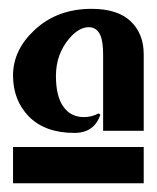

<svg xmlns="http://www.w3.org/2000/svg" viewBox="-20 -777 358 439"><path d="M189.5 -756.8Q249 -756.8 278.8 -728.3Q308.6 -699.7 308.6 -653.3V-478H215.8V-651.4Q215.8 -682.1 209.5 -696.3Q201.2 -714.8 183.1 -714.8Q160.6 -714.8 139.2 -689.9Q107.9 -653.8 107.9 -603.5Q107.9 -557.1 124.8 -533.2Q141.6 -509.3 171.9 -509.3Q189.9 -509.3 205.1 -517.6L209.5 -515.1Q195.8 -473.1 149.9 -473.1Q83 -473.1 45.9 -510.7Q9.8 -547.9 9.8 -604.5Q9.8 -662.6 59.1 -708.5Q110.8 -756.8 189.5 -756.8ZM9.8 -440.9H308.6V-357.9H9.8Z"/></svg>

Font: Klaudia
Style: Bold
Weight: 700
Designer: Wojciech Kalinowski "wmk69" (wmk69@o2.pl)
Foundry: Wojciech Kalinowski "wmk69" (wmk69@o2.pl)
Version: Version 3.1.0; 2021-05-10